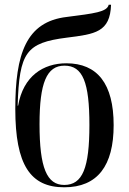

<svg xmlns="http://www.w3.org/2000/svg" viewBox="-20 -786 548 816"><path d="M253 10C395 10 463 -82 463 -254C463 -430 394 -517 262 -517C164 -517 79 -463 57 -337H55C62 -564 91 -604 264 -626C384 -641 448 -649 452 -766H442C435 -735 381 -729 264 -714C91 -694 45 -557 45 -323C45 -85 109 10 253 10ZM253 0C179 0 148 -73 148 -258C148 -433 178 -507 254 -507C332 -507 360 -436 360 -255C360 -72 331 0 253 0Z"/></svg>

Font: Noto Serif Display Condensed Medium
Style: Regular
Weight: 500
Width: 3
Designer: Monotype Design Team
Foundry: Monotype Imaging Inc.
Version: Version 2.009